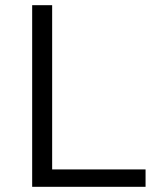

<svg xmlns="http://www.w3.org/2000/svg" viewBox="-20 -720 640 740"><path d="M104 0V-700H181V-67H541V0Z"/></svg>

Font: Red Hat Mono
Style: Regular
Weight: 400
Designer: Pentagram, MCKL
Foundry: Pentagram, MCKL
Version: Version 1.023